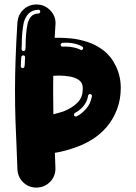

<svg xmlns="http://www.w3.org/2000/svg" viewBox="-20 -846 616 870"><path d="M148 4H145Q109.9 4 85.1 -19.8Q60.4 -43.6 58.9 -80.2Q56.9 -125.2 55.4 -170.8Q52.5 -231.7 50.2 -297.3Q48 -362.9 48 -438.1Q48 -569.8 58.9 -744.6Q61.9 -778.7 84.7 -801.2Q107.4 -823.8 141.1 -825.7H145Q181.2 -825.7 206.4 -800.5Q231.7 -775.2 231.7 -740.1L231.2 -733.2L227.7 -674.8H247.5Q273.8 -674.8 303 -671.8Q337.6 -668.3 375 -656.4Q412.4 -644.6 447.5 -618.8Q483.7 -591.1 505.4 -545.8Q527.2 -500.5 527.2 -447.5Q527.2 -394.1 509.2 -348Q491.1 -302 461.4 -268.3Q431.7 -235.1 398 -214.4Q364.4 -193.6 330.7 -181.2Q274.8 -160.4 228.7 -153.5L231.2 -82.2Q231.2 -47.5 207.7 -22.8Q184.2 2 148 4ZM83.7 -537.6Q86.6 -537.6 88.9 -540.1Q91.1 -542.6 91.1 -546Q92.6 -556.9 92.6 -566.3Q93.1 -574.3 93.6 -585.6V-587.1Q93.6 -590.6 91.6 -592.8Q89.6 -595 85.6 -595H84.7Q81.7 -595 79.5 -592.8Q77.2 -590.6 76.2 -587.1L74.3 -547V-546Q74.3 -542.6 76.5 -540.1Q78.7 -537.6 82.2 -537.6ZM87.6 -614.9Q90.6 -614.9 92.8 -617.1Q95 -619.3 95 -622.8Q95 -627.2 96 -631.2Q96 -696 105 -738.6Q110.4 -759.9 121.8 -771.8Q132.2 -783.7 154 -784.7Q157.4 -784.7 159.9 -787.4Q162.4 -790.1 162.4 -793.6Q162.4 -797 159.9 -799.5Q157.4 -802 154 -802H153.5Q125.2 -800.5 109.4 -784.2Q94.1 -768.3 87.6 -743.1Q78.7 -700.5 78.7 -645Q78.2 -634.7 77.7 -623.8Q77.7 -619.8 80.4 -617.3Q83.2 -614.9 86.6 -614.9ZM349 -619.3Q353 -619.3 355.9 -623.8Q356.9 -625.2 356.9 -627.7Q356.9 -631.7 353 -634.7Q328.2 -650 287.6 -652.5H276.2Q269.3 -652.5 262.9 -652Q259.4 -651 257.2 -648.8Q255 -646.5 255 -643.6V-642.6Q255.4 -638.6 257.7 -636.6Q259.9 -634.7 263.4 -634.7L275.7 -635.1Q296 -635.1 315.3 -630.7Q334.7 -626.2 344.1 -620.8Q346.5 -619.3 349 -619.3ZM221.8 -328.2Q245 -333.7 268.8 -341.6Q309.9 -358.4 332.2 -382.2Q343.1 -393.6 349 -407.9Q355 -422.3 355 -447.5Q355 -469.8 339.4 -481.9Q323.8 -494.1 299 -498.8Q274.3 -503.5 247 -503.5Q234.2 -503.5 221.3 -502.5L220.8 -432.2Q220.8 -377.7 221.8 -328.2ZM324.3 -317.8 327.7 -318.8Q350.5 -330.7 370.5 -353.5Q390.6 -376.2 396.5 -409.9V-411.4Q396.5 -414.9 394.1 -417.3Q391.6 -419.8 388.1 -419.8Q381.2 -419.8 379.2 -412.4Q374.8 -384.2 357.2 -364.1Q339.6 -344.1 319.3 -334.2Q315.3 -331.7 315.3 -326.2L315.8 -322.3Q319.3 -317.8 324.3 -317.8Z"/></svg>

Font: AKL FREE 002
Style: Regular
Weight: 400
Designer: AKL
Foundry: AKL
Version: Version 1.00;August 17, 2024;FontCreator 13.0.0.2675 64-bit